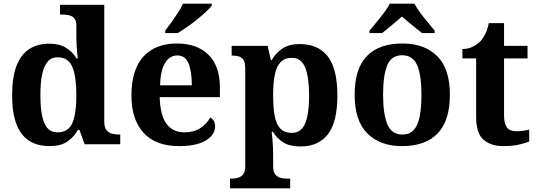

<svg xmlns="http://www.w3.org/2000/svg" viewBox="-20 -786 2923 1046"><path d="M250 10Q185 10 139.2 -19Q93.3 -48 69.7 -109.5Q46 -171 46 -267Q46 -364 69.5 -426.2Q93 -488.4 138.5 -518.2Q184 -548 247.9 -548Q304 -548 340 -525.5Q376 -503 397 -468H404Q400 -496.5 398 -531.2Q396 -566 396 -590V-645Q396 -673 385 -686Q374 -699 355.5 -703Q337 -707 315 -707H307V-760H548V-123Q548 -93 559.5 -78Q571 -63 589.8 -58Q608.6 -53 631 -53H635V0H441L413 -78H404Q382 -38 345.7 -14Q309.4 10 250 10ZM293.3 -65Q352 -65 374 -115.3Q396 -165.6 396 -269Q396 -368.2 374.2 -421.1Q352.4 -474 293.1 -474Q260 -474 239.5 -450.2Q219 -426.3 209.5 -380.5Q200 -334.8 200 -268Q200 -166.5 221.4 -115.8Q242.9 -65 293.3 -65Z M955 10Q828 10 762 -62.5Q696 -135 696 -265Q696 -406 761 -477.5Q826 -549 944 -549Q1053 -549 1115.5 -488Q1178 -427 1178 -308V-257H850Q853 -157 887.5 -111Q922 -65 984 -65Q1036 -65 1072 -88.5Q1108 -112 1125 -146Q1139 -139 1145.5 -126.5Q1152 -114 1152 -97Q1152 -69 1131 -44.5Q1110 -20 1066.5 -5Q1023 10 955 10ZM1025 -321Q1025 -398 1007 -441Q989 -484 946 -484Q904 -484 879 -442.5Q854 -401 852 -321ZM880 -619Q895 -638 913.5 -664Q932 -690 949.5 -717Q967 -744 977 -766H1134V-756Q1125 -743 1103.5 -723Q1082 -703 1055 -681Q1028 -659 1000 -639.5Q972 -620 948 -606H880Z M1233 240V187H1245Q1260 187 1276.5 182.5Q1293 178 1304.5 164Q1316 150 1316 122V-413Q1316 -444 1307 -458.5Q1298 -473 1283 -478Q1268 -483 1249 -483H1242V-536H1438L1456 -458H1460Q1482 -497 1518.5 -521.5Q1555 -546 1613 -546Q1713 -546 1765.5 -479Q1818 -412 1818 -266Q1818 -121 1766.5 -54.5Q1715 12 1617 12Q1560 12 1524.5 -9.5Q1489 -31 1467 -68H1460Q1462 -54 1464 -30.5Q1466 -7 1467 15.5Q1468 38 1468 53V122Q1468 150 1479.5 164Q1491 178 1508 182.5Q1525 187 1539 187H1561V240ZM1570 -62Q1620 -62 1642 -112.5Q1664 -163 1664 -265Q1664 -365 1642.5 -418Q1621 -471 1571 -471Q1531 -471 1508.5 -447.5Q1486 -424 1477 -378Q1468 -332 1468 -266Q1468 -197 1477 -151.5Q1486 -106 1508.5 -84Q1531 -62 1570 -62Z M2169.6 10Q2050 10 1981 -59.3Q1912 -128.7 1912 -270.3Q1912 -411 1978.1 -480Q2044.2 -549 2173 -549Q2293 -549 2362 -480Q2431 -411 2431 -270.3Q2431 -128.7 2364.5 -59.3Q2298 10 2169.6 10ZM2172.2 -53Q2211 -53 2233.7 -77.4Q2256.3 -101.7 2266.2 -150.5Q2276 -199.2 2276 -270Q2276 -377 2252.5 -431Q2229 -485 2171 -485Q2113 -485 2090 -431.2Q2067 -377.5 2067 -270Q2067 -164 2090.5 -108.5Q2114 -53 2172.2 -53ZM1993 -619Q2009 -638 2030.5 -664Q2052 -690 2072.5 -717Q2093 -744 2103 -766H2238Q2249 -744 2269 -717Q2289 -690 2311 -664Q2333 -638 2348 -619V-606H2279Q2265 -617 2245 -633Q2225 -649 2205 -666Q2185 -683 2170 -696Q2155 -683 2135 -666Q2115 -649 2095.5 -633Q2076 -617 2062 -606H1993Z M2721 10Q2654 10 2614 -25Q2574 -60 2574 -148V-468H2499V-519Q2531 -519 2556.5 -532Q2582 -545 2597 -561Q2612 -577 2624 -601.5Q2636 -626 2643 -660H2726V-536H2854V-468H2726V-158Q2726 -113 2741.5 -92Q2757 -71 2792 -71Q2812 -71 2829.5 -73.5Q2847 -76 2863 -80V-15Q2847 -8 2810.5 1Q2774 10 2721 10Z"/></svg>

Font: Noto Serif Tamil
Style: Regular
Weight: 400
Designer: Indian Type Foundry, Tom Grace, and the Monotype Design Team
Foundry: Monotype Imaging Inc.
Version: Version 2.003